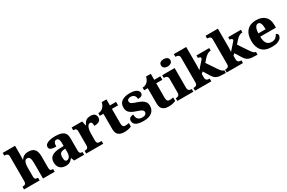

<svg xmlns="http://www.w3.org/2000/svg" viewBox="140 -2106 5148 3448"><g transform="rotate(-30 2714.5 -382.0)"><path d="M20 0V-57H25Q46 -57 62 -62Q78 -67 87.5 -81.5Q97 -96 97 -125V-644Q97 -670 84.5 -682Q72 -694 56.5 -698.5Q41 -703 30 -703H16V-760H272V-606Q272 -581 271.5 -556Q271 -531 270 -509.5Q269 -488 268 -474H275Q288 -495 306.5 -512Q325 -529 353.5 -539.5Q382 -550 424 -550Q507 -550 548 -504.5Q589 -459 589 -358V-128Q589 -98 595 -82.5Q601 -67 615 -62Q629 -57 651 -57H655V0H413V-322Q413 -387 398 -422Q383 -457 346 -457Q316 -457 300.5 -434.5Q285 -412 279 -377Q273 -342 273 -305V-122Q273 -95 280.5 -81Q288 -67 302.5 -62Q317 -57 339 -57H343V0Z M880 10Q837 10 801 -8Q765 -26 744 -62.5Q723 -99 723 -154Q723 -236 778 -275Q833 -314 945 -318L1026 -321V-375Q1026 -411 1020.5 -435.5Q1015 -460 1002 -472.5Q989 -485 967 -485Q946 -485 933 -472.5Q920 -460 913.5 -436.5Q907 -413 907 -377Q835 -377 800 -393Q765 -409 765 -446Q765 -484 794.5 -506.5Q824 -529 873 -539.5Q922 -550 981 -550Q1092 -550 1147 -512Q1202 -474 1202 -381V-128Q1202 -100 1208 -85Q1214 -70 1227 -63.5Q1240 -57 1262 -57H1266V0H1059L1036 -62H1026Q1005 -35 985 -19.5Q965 -4 941 3Q917 10 880 10ZM948 -67Q972 -67 990 -82.5Q1008 -98 1017.5 -126Q1027 -154 1027 -191V-264L990 -261Q956 -259 937 -246Q918 -233 910 -209.5Q902 -186 902 -151Q902 -124 906.5 -105Q911 -86 922 -76.5Q933 -67 948 -67Z M1308 0V-57H1313Q1336 -57 1352 -62Q1368 -67 1377 -82.5Q1386 -98 1386 -129V-411Q1386 -441 1378.5 -455.5Q1371 -470 1356 -474.5Q1341 -479 1319 -479H1316V-536H1534L1554 -442H1559Q1576 -479 1596.5 -503Q1617 -527 1645 -537.5Q1673 -548 1713 -548Q1772 -548 1797.5 -521.5Q1823 -495 1823 -454Q1823 -403 1785.5 -380Q1748 -357 1685 -357Q1685 -385 1681.5 -403.5Q1678 -422 1668.5 -432Q1659 -442 1640 -442Q1620 -442 1605.5 -427.5Q1591 -413 1581.5 -388Q1572 -363 1567 -334Q1562 -305 1562 -276V-124Q1562 -95 1570 -80.5Q1578 -66 1593 -61.5Q1608 -57 1627 -57H1661V0Z M2097 10Q2021 10 1977.5 -25.5Q1934 -61 1934 -149V-464H1859V-519Q1898 -519 1924.5 -534Q1951 -549 1966 -565Q1980 -580 1992.5 -604Q2005 -628 2012 -661H2110V-536H2237V-464H2110V-165Q2110 -123 2123 -103Q2136 -83 2172 -83Q2191 -83 2210.5 -85.5Q2230 -88 2246 -92V-19Q2229 -11 2190.5 -0.5Q2152 10 2097 10Z M2502 10Q2424 10 2378.5 -5Q2333 -20 2313.5 -47Q2294 -74 2294 -107Q2294 -135 2307.5 -152Q2321 -169 2343 -176.5Q2365 -184 2391 -184Q2391 -118 2421.5 -87.5Q2452 -57 2505 -57Q2554 -57 2575.5 -75.5Q2597 -94 2597 -119Q2597 -139 2584.5 -153Q2572 -167 2545.5 -179.5Q2519 -192 2476 -205Q2417 -224 2378 -246Q2339 -268 2319.5 -300.5Q2300 -333 2300 -383Q2300 -468 2362 -508.5Q2424 -549 2526 -549Q2591 -549 2631 -535Q2671 -521 2689 -499Q2707 -477 2707 -453Q2707 -419 2682.5 -401Q2658 -383 2605 -383Q2605 -432 2578.5 -458Q2552 -484 2510 -484Q2475 -484 2454.5 -470Q2434 -456 2434 -430Q2434 -400 2459.5 -382.5Q2485 -365 2554 -343Q2608 -326 2647.5 -304.5Q2687 -283 2708.5 -251.5Q2730 -220 2730 -169Q2730 -88 2671.5 -39Q2613 10 2502 10Z M3016 10Q2940 10 2896.5 -25.5Q2853 -61 2853 -149V-464H2778V-519Q2817 -519 2843.5 -534Q2870 -549 2885 -565Q2899 -580 2911.5 -604Q2924 -628 2931 -661H3029V-536H3156V-464H3029V-165Q3029 -123 3042 -103Q3055 -83 3091 -83Q3110 -83 3129.5 -85.5Q3149 -88 3165 -92V-19Q3148 -11 3109.5 -0.5Q3071 10 3016 10Z M3198 0V-57H3210Q3230 -57 3245 -63.5Q3260 -70 3268.5 -86Q3277 -102 3277 -130V-412Q3277 -438 3268 -452Q3259 -466 3244 -472.5Q3229 -479 3210 -479H3194V-536H3452V-128Q3452 -101 3460.5 -85.5Q3469 -70 3484.5 -63.5Q3500 -57 3518 -57H3530V0ZM3360 -622Q3319 -622 3291 -641.5Q3263 -661 3263 -698Q3263 -738 3291 -756Q3319 -774 3360 -774Q3399 -774 3428 -756Q3457 -738 3457 -698Q3457 -661 3428 -641.5Q3399 -622 3360 -622Z M3565 0V-57H3579Q3591 -57 3606.5 -61.5Q3622 -66 3634 -79.5Q3646 -93 3646 -120V-644Q3646 -670 3633.5 -682Q3621 -694 3605.5 -698.5Q3590 -703 3579 -703H3565V-760H3821V-378Q3821 -365 3820.5 -350Q3820 -335 3819 -321Q3818 -307 3817.5 -295.5Q3817 -284 3816 -279L3942 -421Q3949 -429 3952.5 -435Q3956 -441 3957 -445.5Q3958 -450 3958 -453Q3958 -466 3944 -474.5Q3930 -483 3905 -483V-536H4169V-483Q4152 -483 4135 -478.5Q4118 -474 4101 -464Q4084 -454 4066 -438.5Q4048 -423 4028 -401L3975 -340L4108 -142Q4136 -100 4158 -78.5Q4180 -57 4202 -57H4205V0H4191Q4132 0 4092 -4Q4052 -8 4024 -19.5Q3996 -31 3975.5 -51.5Q3955 -72 3935 -105L3857 -231L3821 -199V-122Q3821 -94 3833 -80Q3845 -66 3861 -61.5Q3877 -57 3887 -57H3903V0Z M4222 0V-57H4236Q4248 -57 4263.5 -61.5Q4279 -66 4291 -79.5Q4303 -93 4303 -120V-644Q4303 -670 4290.5 -682Q4278 -694 4262.5 -698.5Q4247 -703 4236 -703H4222V-760H4478V-378Q4478 -365 4477.5 -350Q4477 -335 4476 -321Q4475 -307 4474.5 -295.5Q4474 -284 4473 -279L4599 -421Q4606 -429 4609.5 -435Q4613 -441 4614 -445.5Q4615 -450 4615 -453Q4615 -466 4601 -474.5Q4587 -483 4562 -483V-536H4826V-483Q4809 -483 4792 -478.5Q4775 -474 4758 -464Q4741 -454 4723 -438.5Q4705 -423 4685 -401L4632 -340L4765 -142Q4793 -100 4815 -78.5Q4837 -57 4859 -57H4862V0H4848Q4789 0 4749 -4Q4709 -8 4681 -19.5Q4653 -31 4632.5 -51.5Q4612 -72 4592 -105L4514 -231L4478 -199V-122Q4478 -94 4490 -80Q4502 -66 4518 -61.5Q4534 -57 4544 -57H4560V0Z M5157 10Q5021 10 4954 -62.5Q4887 -135 4887 -266Q4887 -406 4954.5 -478Q5022 -550 5145 -550Q5259 -550 5324.5 -489Q5390 -428 5390 -309V-255H5064Q5066 -158 5100 -114Q5134 -70 5200 -70Q5251 -70 5282.5 -95Q5314 -120 5331 -158Q5347 -153 5358.5 -141Q5370 -129 5370 -110Q5370 -82 5348.5 -54Q5327 -26 5280.5 -8Q5234 10 5157 10ZM5216 -323Q5216 -398 5200 -439.5Q5184 -481 5149 -481Q5112 -481 5089.5 -440.5Q5067 -400 5066 -323Z"/></g></svg>

Font: Noto Serif Khmer ExtraBold
Style: Regular
Weight: 800
Version: Version 2.003